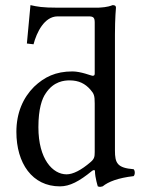

<svg xmlns="http://www.w3.org/2000/svg" viewBox="-20 -718 551 750"><path d="M420 -698C398 -689 375 -689 364 -688H205C145 -688 126 -692 99 -698L85 -548L111 -545C123 -591 153 -654 205 -654H327C345 -654 350 -649 350 -630V-431C350 -424 348 -422 341 -422C337 -422 296 -439 263 -439C197 -439 153 -417 113 -379C70 -336 44 -277 44 -203C44 -80 106 10 214 10C253 10 290 -10 339 -50C344 -54 351 -56 351 -49C351 -25 362 10 362 10C370 13 373 12 380 10C380 10 381 10 381 10C403 -8 441 -23 502 -30C508 -36 508 -51 502 -57C438 -62 429 -81 429 -130V-583C429 -648 433 -688 433 -688C433 -695 429 -698 420 -698ZM350 -124C350 -105 348 -97 334 -85C297 -53 265 -37 240 -37C186 -37 130 -96 130 -221C130 -293 144 -333 159 -354C190 -401 232 -404 252 -404C288 -404 313 -391 333 -368C347 -352 350 -345 350 -314Z"/></svg>

Font: Libertinus Serif
Style: Regular
Weight: 400
Designer: Philipp H. Poll, Khaled Hosny
Foundry: Caleb Maclennan
Version: Version 7.050;RELEASE